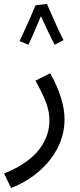

<svg xmlns="http://www.w3.org/2000/svg" viewBox="-46 -702 399 952"><path d="M130 -676C114 -635 64 -524 51 -498L95 -480C103 -495 135 -569 157 -622C177 -578 212 -503 225 -480L269 -503C247 -544 204 -643 187 -682ZM9 230C123 188 274 70 274 -111C274 -172 253 -250 203 -339L130 -302C181 -209 199 -161 199 -106C199 -15 148 90 -26 158Z"/></svg>

Font: Noto Sans Arabic SemCond
Style: Regular
Weight: 400
Width: 4
Designer: Monotype Design Team, Nadine Chahine, Nizar Qandah and Khaled Hosny
Foundry: Monotype Imaging Inc.
Version: Version 2.012